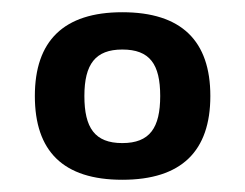

<svg xmlns="http://www.w3.org/2000/svg" viewBox="-20 -674 401 314"><path d="M180 -380C277 -380 324 -427 324 -517C324 -607 277 -654 180 -654C84 -654 37 -607 37 -517C37 -427 83 -380 180 -380ZM180 -440C135 -440 118 -465 118 -517C118 -569 136 -593 180 -593C225 -593 242 -569 242 -517C242 -465 225 -440 180 -440Z"/></svg>

Font: Kanit Medium
Style: Regular
Weight: 500
Designer: Katatrad Team
Foundry: CadsonDemak
Version: Version 1.000;PS 001.000;hotconv 1.0.88;makeotf.lib2.5.64775